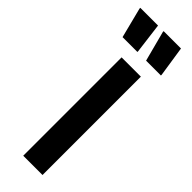

<svg xmlns="http://www.w3.org/2000/svg" viewBox="-286 -696 704 704"><g transform="rotate(45 66.5 -343.5)"><path d="M32 0V-510H132V0ZM-18 -565 -48 -683V-687H44L59 -569V-565ZM104 -565 73 -683V-687H163L181 -569V-565Z"/></g></svg>

Font: Saira Ultra Condensed
Style: Bold
Weight: 700
Width: 1
Designer: Hector Gatti with collaboration of the Omnibus-Type team
Foundry: Omnibus-Type
Version: Version 1.001; ttfautohint (v1.8)